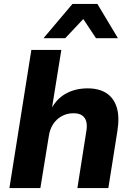

<svg xmlns="http://www.w3.org/2000/svg" viewBox="-20 -960 679 980"><path d="M28 0 140 -705H293L245 -407H243Q272 -459 319.5 -484Q367 -509 427 -509Q485 -509 522.5 -485Q560 -461 575.5 -413Q591 -365 579 -290L533 0H375L420 -286Q426 -318 420.5 -339Q415 -360 399 -371Q383 -382 355 -382Q322 -382 295 -367Q268 -352 251 -326Q234 -300 229 -264L186 0ZM202 -765 350 -940H477L582 -765H470L405 -863L313 -765Z"/></svg>

Font: Nunito Sans 9pt ExtraBold
Style: Italic
Weight: 800
Italic angle: -9°
Version: Version 3.101;gftools[0.9.27]